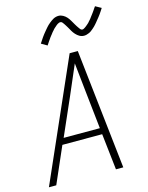

<svg xmlns="http://www.w3.org/2000/svg" viewBox="-139 -1052 879 1137"><g transform="rotate(-15 300.0 -483.0)"><path d="M16 0 340 -735H390L472 0H427L402 -222H158L61 0ZM176 -260H398L373 -490Q368 -535 363.5 -579.5Q359 -624 354 -669Q335 -624 315.5 -579.5Q296 -535 277 -490ZM450 -813Q442 -813 435 -815Q428 -817 422 -820.5Q416 -824 410.5 -828.5Q405 -833 400 -838.5Q395 -844 391 -849.5Q387 -855 383.5 -861Q380 -867 376.5 -873.5Q373 -880 369 -886.5Q365 -893 361 -899.5Q357 -906 353.5 -911Q350 -916 345.5 -921.5Q341 -927 333 -927Q329 -927 324.5 -925Q320 -923 316.5 -921Q313 -919 309 -915.5Q305 -912 300.5 -908Q296 -904 293.5 -902Q291 -900 288.5 -897Q286 -894 283.5 -891Q281 -888 278 -885Q275 -882 272.5 -878.5Q270 -875 267 -871Q264 -867 260.5 -863Q257 -859 254 -854.5Q251 -850 247.5 -845Q244 -840 240.5 -835Q237 -830 233.5 -824.5Q230 -819 226 -813L190 -834Q196 -843 201.5 -851.5Q207 -860 212.5 -868Q218 -876 223.5 -883Q229 -890 234.5 -896.5Q240 -903 244.5 -908.5Q249 -914 253.5 -919Q258 -924 263 -929Q268 -934 275 -939.5Q282 -945 288 -949.5Q294 -954 301.5 -958Q309 -962 317 -964Q325 -966 333 -966Q341 -966 347.5 -964Q354 -962 360.5 -958.5Q367 -955 372.5 -950.5Q378 -946 383 -940.5Q388 -935 392 -929Q396 -923 399.5 -917Q403 -911 406.5 -905Q410 -899 414 -892Q418 -885 422 -879Q426 -873 429.5 -868Q433 -863 437.5 -857Q442 -851 450 -851Q454 -851 458.5 -853.5Q463 -856 466 -858Q469 -860 473 -863Q477 -866 482 -870.5Q487 -875 489.5 -877Q492 -879 494.5 -882Q497 -885 499 -887.5Q501 -890 504.5 -893.5Q508 -897 510.5 -900.5Q513 -904 516 -908Q519 -912 522 -916Q525 -920 528.5 -924.5Q532 -929 535.5 -934Q539 -939 542.5 -944Q546 -949 549.5 -954.5Q553 -960 557 -965L593 -945Q587 -935 581 -926.5Q575 -918 570 -910.5Q565 -903 559 -896Q553 -889 548 -882.5Q543 -876 538 -870Q533 -864 528.5 -859Q524 -854 519.5 -849.5Q515 -845 508 -839Q501 -833 495 -828.5Q489 -824 481 -820.5Q473 -817 465.5 -815Q458 -813 450 -813Z"/></g></svg>

Font: Iosevka Aile XLt Obl
Style: Regular
Weight: 200
Italic angle: -9°
Designer: Belleve Invis
Foundry: Belleve Invis
Version: Version 31.1.0; ttfautohint (v1.8.4)